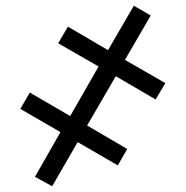

<svg xmlns="http://www.w3.org/2000/svg" viewBox="-20 -648 649 670"><path d="M447 -628 506 -594 416 -439 557 -358 523 -301 384 -382 284 -210 424 -128 391 -71 251 -152 162 2 102 -31 191 -187 51 -268 84 -325 225 -243 324 -416 183 -497 217 -555 357 -473Z"/></svg>

Font: Noto Sans
Style: Regular
Weight: 400
Designer: Monotype Design Team
Foundry: Monotype Imaging Inc.
Version: Version 2.007